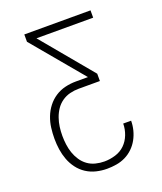

<svg xmlns="http://www.w3.org/2000/svg" viewBox="-136 -609 772 913"><g transform="rotate(-20 250.0 -152.5)"><path d="M248 215Q221 215 194 208.5Q167 202 144 187Q121 172 104.5 150Q88 128 78.5 102.5Q69 77 65 50Q61 23 61 -5Q61 -32 64.5 -59.5Q68 -87 78 -113Q88 -139 105 -161Q122 -183 145 -198Q168 -213 195 -219.5Q222 -226 250 -226H311L96 -483V-520H431V-483H144L358 -226V-189H250Q228 -189 206 -183.5Q184 -178 165.5 -165Q147 -152 134.5 -133.5Q122 -115 114.5 -93.5Q107 -72 104 -50Q101 -28 101 -5Q101 17 104 39.5Q107 62 114 82.5Q121 103 133.5 122Q146 141 164 154Q182 167 204 172.5Q226 178 248 178Q276 178 304 169.5Q332 161 352 141.5Q372 122 382.5 94.5Q393 67 393 39H433Q433 63 427 86.5Q421 110 409.5 131Q398 152 380.5 169Q363 186 341.5 196.5Q320 207 296 211Q272 215 248 215Z"/></g></svg>

Font: Iosevka SS18 Extralight
Style: Regular
Weight: 200
Monospace: yes
Designer: Belleve Invis
Foundry: Belleve Invis
Version: Version 25.1.1; ttfautohint (v1.8.4)